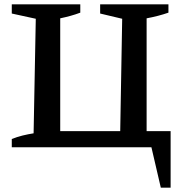

<svg xmlns="http://www.w3.org/2000/svg" viewBox="-20 -675 839 880"><path d="M652 -74H762V185H717L674 0H34V-38Q59 -48 84 -54Q109 -60 134 -64L144 -589L34 -613V-655H348V-617Q327 -609 303.5 -602.5Q280 -596 256 -591V-74H531L540 -589L439 -613V-655H752V-617Q729 -609 704 -602.5Q679 -596 652 -591Z"/></svg>

Font: Piazzolla 24pt SemiBold
Style: Regular
Weight: 600
Designer: Juan Pablo del Peral
Foundry: Huerta Tipografica
Version: Version 2.005